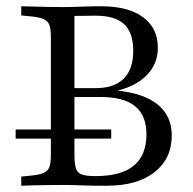

<svg xmlns="http://www.w3.org/2000/svg" viewBox="-20 -591 614 611"><path d="M29.8 -150V-179H333.9V-150ZM280.6 0Q263.7 0 236.3 -1.2Q208.9 -2.4 179.8 -2.4Q155.6 -2.4 130.6 -2Q105.6 -1.6 83.9 -1.2Q62.1 -0.8 47.6 0V-29L79 -32.3Q105.6 -34.7 119.4 -41.1Q133.1 -47.6 137.5 -60.5Q141.9 -73.4 141.9 -98.4V-472.6Q141.9 -497.6 137.5 -510.5Q133.1 -523.4 119.4 -529.8Q105.6 -536.3 79 -538.7L47.6 -541.9V-571Q62.1 -571 83.9 -570.2Q105.6 -569.4 130.6 -569Q155.6 -568.5 179.8 -568.5Q208.9 -568.5 236.3 -569.8Q263.7 -571 280.6 -571H303.2Q387.9 -571 435.1 -536.3Q482.3 -501.6 482.3 -438.7Q482.3 -388.7 448.4 -353.2Q414.5 -317.7 355.6 -303.2V-302.4Q439.5 -293.5 483.1 -257.3Q526.6 -221 526.6 -159.7Q526.6 -86.3 471.8 -43.1Q416.9 0 321 0ZM283.9 -30.6Q365.3 -30.6 405.6 -63.7Q446 -96.8 446 -163.7Q446 -223.4 410.1 -252.8Q374.2 -282.3 300.8 -282.3H202.4V-310.5H283.9Q343.5 -310.5 373.8 -340.7Q404 -371 404 -429Q404 -487.1 375 -514.1Q346 -541.1 283.9 -541.1L216.9 -540.3V-98.4Q216.9 -69.4 221.8 -54.8Q226.6 -40.3 241.1 -35.5Q255.6 -30.6 283.9 -30.6Z"/></svg>

Font: Playfair 5pt SemiExpanded Light Light
Style: Regular
Weight: 300
Version: Version 2.203